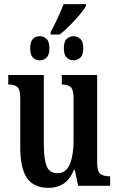

<svg xmlns="http://www.w3.org/2000/svg" viewBox="-20 -899 574 929"><path d="M225 -744Q241 -772 259 -811.5Q277 -851 288 -879H396V-870Q387 -853 365 -827Q343 -801 317 -775Q291 -749 269 -732H225ZM172 -607Q153 -607 139.5 -620Q126 -633 126 -665Q126 -698 139.5 -711Q153 -724 172 -724Q191 -724 205 -711Q219 -698 219 -665Q219 -633 205 -620Q191 -607 172 -607ZM336 -607Q317 -607 303 -620Q289 -633 289 -665Q289 -698 303 -711Q317 -724 336 -724Q354 -724 368.5 -711Q383 -698 383 -665Q383 -633 368.5 -620Q354 -607 336 -607ZM215 10Q144 10 111 -37Q78 -84 78 -187V-421Q78 -464 65 -477Q52 -490 23 -490H20V-536H192V-200Q192 -130 205.5 -95.5Q219 -61 258 -61Q300 -61 318 -105Q336 -149 336 -220V-421Q336 -467 321 -478.5Q306 -490 282 -490H279V-536H450V-112Q450 -68 466.5 -57Q483 -46 507 -46H513V0H358L342 -77H338Q317 -29 286.5 -9.5Q256 10 215 10Z"/></svg>

Font: Noto Serif ExtraCondensed SemiBold
Style: Regular
Weight: 600
Width: 2
Designer: Monotype Design Team
Foundry: Monotype Imaging Inc.
Version: Version 2.015; ttfautohint (v1.8.4.7-5d5b)